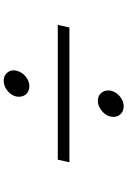

<svg xmlns="http://www.w3.org/2000/svg" viewBox="155 -895 690 1040"><g transform="rotate(90 500.0 -375.0)"><path d="M526 -560Q498 -560 482 -580Q470 -596 470 -617L471 -630Q478 -660 503 -680Q528 -700 556 -700Q585 -700 601 -680Q613 -665 613 -646Q613 -608 580 -581Q555 -560 526 -560ZM845 -343H115L129 -406H859ZM418 -50Q389 -50 373 -70Q361 -85 361 -104Q361 -111 363 -119Q370 -149 394.5 -169Q419 -189 447 -189Q476 -189 492 -169Q504 -154 504 -133Q504 -97 471 -70Q446 -50 418 -50Z"/></g></svg>

Font: l_WÎeÑOS 300W
Style: Regular
Weight: 300
Designer: R?O
Version: Version 2.00 June 21, 2023